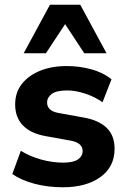

<svg xmlns="http://www.w3.org/2000/svg" viewBox="-20 -780 532 811"><path d="M246 11Q181 11 125 -4Q69 -19 32 -45L68 -143Q105 -120 152.5 -106.5Q200 -93 247 -93Q289 -93 309 -106.5Q329 -120 329 -142Q329 -177 278 -186L173 -205Q110 -216 77 -250Q44 -284 44 -339Q44 -389 72 -425Q100 -461 149 -481Q198 -501 262 -501Q315 -501 365 -487.5Q415 -474 451 -445L413 -348Q383 -370 341.5 -384Q300 -398 264 -398Q219 -398 199 -383.5Q179 -369 179 -347Q179 -312 226 -303L331 -284Q396 -273 430 -240.5Q464 -208 464 -152Q464 -75 404 -32Q344 11 246 11ZM80 -555 191 -760H319L430 -555H336L255 -678L174 -555Z"/></svg>

Font: Nunito Sans ExtraBold
Style: Regular
Weight: 800
Designer: Vernon Adams
Foundry: Vernon Adams
Version: Version 3.101; ttfautohint (v1.8.4.7-5d5b);gftools[0.9.27]